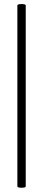

<svg xmlns="http://www.w3.org/2000/svg" viewBox="-20 -758 208 940"><path d="M65 154V-731Q65 -736 75.5 -737.5Q86 -739 96 -737.5Q106 -736 106 -731V154Q106 159 96 160.5Q86 162 75.5 160.5Q65 159 65 154Z"/></svg>

Font: Cormorant Garamond Light Medium
Style: Regular
Weight: 500
Version: Version 4.001